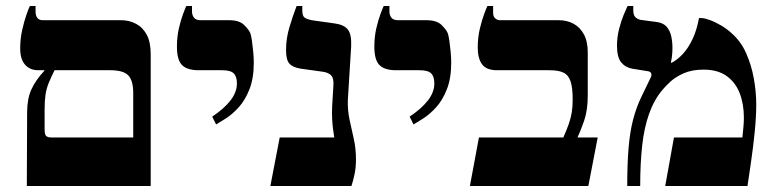

<svg xmlns="http://www.w3.org/2000/svg" viewBox="-20 -617 2571 637"><path d="M69 0 70 -245Q70 -289 84 -320Q98 -351 127 -382V-384H107Q79 -384 63 -402.5Q47 -421 47 -456Q47 -488 53.5 -517Q60 -546 67.5 -567.5Q75 -589 79 -597H98V-579Q98 -565 104 -557.5Q110 -550 121 -550H381Q409 -550 431.5 -538Q454 -526 467 -501.5Q480 -477 480 -437V0ZM150 -161H422V-308Q422 -350 405.5 -367Q389 -384 346 -384H161Q149 -360 141.5 -341.5Q134 -323 131 -303Q128 -283 128 -253V-188Q128 -170 133.5 -165.5Q139 -161 150 -161Z M697 -204 684 -230Q723 -256 744.5 -283.5Q766 -311 766 -340Q766 -363 755.5 -373.5Q745 -384 717 -384H639Q601 -384 584 -401Q567 -418 567 -462Q567 -495 573.5 -523Q580 -551 587.5 -571Q595 -591 598 -597H617V-579Q617 -567 623.5 -558.5Q630 -550 645 -550H739Q774 -550 789.5 -534.5Q805 -519 809 -510Q813 -502 815.5 -484.5Q818 -467 820 -446.5Q822 -426 822 -409Q822 -357 807.5 -320.5Q793 -284 772 -261Q751 -238 730 -224.5Q709 -211 697 -204Z M877 0 908 -161H1089Q1087 -173 1085 -188Q1083 -203 1082 -222.5Q1081 -242 1082 -265L1086 -331Q1088 -356 1079.5 -366Q1071 -376 1051 -379L979 -389Q952 -393 940.5 -405.5Q929 -418 929 -450Q929 -489 940 -526Q951 -563 964 -597H983V-582Q983 -566 989 -560Q995 -554 1014 -550L1092 -539Q1121 -535 1134 -519Q1147 -503 1145 -462L1134 -285Q1133 -252 1139.5 -221Q1146 -190 1153.5 -157.5Q1161 -125 1161 -88Q1161 -62 1156.5 -40Q1152 -18 1146 0Z M1352 -204 1339 -230Q1378 -256 1399.5 -283.5Q1421 -311 1421 -340Q1421 -363 1410.5 -373.5Q1400 -384 1372 -384H1294Q1256 -384 1239 -401Q1222 -418 1222 -462Q1222 -495 1228.5 -523Q1235 -551 1242.5 -571Q1250 -591 1253 -597H1272V-579Q1272 -567 1278.5 -558.5Q1285 -550 1300 -550H1394Q1429 -550 1444.5 -534.5Q1460 -519 1464 -510Q1468 -502 1470.5 -484.5Q1473 -467 1475 -446.5Q1477 -426 1477 -409Q1477 -357 1462.5 -320.5Q1448 -284 1427 -261Q1406 -238 1385 -224.5Q1364 -211 1352 -204Z M1539 0 1569 -161H1849Q1861 -188 1867.5 -207Q1874 -226 1877 -244.5Q1880 -263 1880 -287Q1880 -326 1873 -347Q1866 -368 1849.5 -376Q1833 -384 1803 -384H1629Q1594 -384 1579.5 -403.5Q1565 -423 1565 -459Q1565 -493 1572 -522Q1579 -551 1586.5 -571Q1594 -591 1597 -597H1616V-575Q1616 -562 1623 -556Q1630 -550 1639 -550H1833Q1861 -550 1882.5 -538.5Q1904 -527 1917 -503.5Q1930 -480 1930 -443V-300Q1930 -251 1918 -216.5Q1906 -182 1896 -161H1963L1932 0Z M2061 0Q2061 -74 2065.5 -127Q2070 -180 2080.5 -220.5Q2091 -261 2109 -298L2138 -358Q2143 -367 2140.5 -373.5Q2138 -380 2128 -381L2078 -389Q2055 -393 2041 -410Q2027 -427 2027 -465Q2027 -494 2034 -521Q2041 -548 2049.5 -568.5Q2058 -589 2062 -597H2081V-583Q2081 -567 2088 -560Q2095 -553 2106 -551L2159 -544Q2181 -541 2192 -528Q2203 -515 2207 -496.5Q2211 -478 2211 -458Q2211 -444 2209.5 -431.5Q2208 -419 2206 -410L2207 -408Q2227 -418 2245.5 -438Q2264 -458 2278 -488Q2292 -518 2299 -557H2308Q2317 -557 2335 -550.5Q2353 -544 2372.5 -532.5Q2392 -521 2407 -507Q2438 -480 2455.5 -440.5Q2473 -401 2481 -356.5Q2489 -312 2489 -270Q2489 -230 2484 -180Q2479 -130 2472 -82Q2465 -34 2460 0H2187L2216 -161H2443Q2445 -179 2446.5 -196Q2448 -213 2448 -226Q2448 -272 2434 -308Q2420 -344 2390.5 -365Q2361 -386 2314 -386Q2275 -386 2247.5 -373.5Q2220 -361 2203.5 -345.5Q2187 -330 2178 -319Q2150 -286 2133.5 -239.5Q2117 -193 2110.5 -133.5Q2104 -74 2104 0Z"/></svg>

Font: Frank Ruhl Libre
Style: Bold
Weight: 700
Designer: Yanek Iontef
Foundry: Fontef
Version: Version 6.004